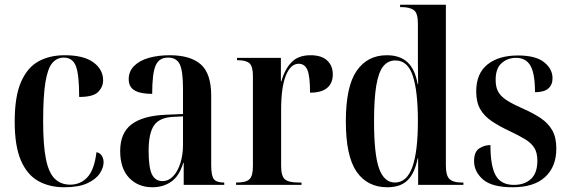

<svg xmlns="http://www.w3.org/2000/svg" viewBox="-20 -780 2399 810"><path d="M251 10Q189 10 142 -16Q95 -42 68.5 -102.5Q42 -163 42 -267Q42 -374 69 -435Q96 -496 143 -521.5Q190 -547 253 -547Q333 -547 374 -517Q415 -487 415 -441Q415 -414 394.5 -392.5Q374 -371 314 -371Q314 -466 300 -501.5Q286 -537 249 -537Q220 -537 200.5 -514Q181 -491 171.5 -432.5Q162 -374 162 -268Q162 -169 173.5 -110.5Q185 -52 210.5 -26.5Q236 -1 276 -1Q320 -1 349 -32.5Q378 -64 387 -138Q402 -135 409.5 -123Q417 -111 417 -95Q417 -73 401 -48.5Q385 -24 348.5 -7Q312 10 251 10Z M623 10Q563 10 525 -29.5Q487 -69 487 -143Q487 -219 535 -255.5Q583 -292 681 -296L752 -299V-407Q752 -480 738.5 -508.5Q725 -537 689 -537Q651 -537 636.5 -503.5Q622 -470 622 -384Q573 -384 548 -398.5Q523 -413 523 -446Q523 -479 546 -502Q569 -525 608.5 -536Q648 -547 696 -547Q783 -547 827 -508.5Q871 -470 871 -376V-83Q871 -39 882 -24.5Q893 -10 924 -10H926V0H755V-93H753Q737 -38 703 -14Q669 10 623 10ZM665 -16Q691 -16 710.5 -36.5Q730 -57 741 -92Q752 -127 752 -168V-289L710 -287Q652 -284 629.5 -250.5Q607 -217 607 -144Q607 -73 621 -44.5Q635 -16 665 -16Z M976 0V-10H981Q1017 -10 1032 -23.5Q1047 -37 1047 -79V-459Q1047 -500 1032.5 -513Q1018 -526 983 -526H980V-536H1165V-437H1167Q1181 -487 1209.5 -517Q1238 -547 1290 -547Q1336 -547 1360 -525Q1384 -503 1384 -466Q1384 -429 1360 -409Q1336 -389 1288 -389Q1288 -458 1277 -484.5Q1266 -511 1240 -511Q1206 -511 1186 -461.5Q1166 -412 1166 -317V-80Q1166 -37 1182 -23.5Q1198 -10 1238 -10H1252V0Z M1614 10Q1530 10 1484.5 -55.5Q1439 -121 1439 -268Q1439 -415 1484.5 -481Q1530 -547 1612 -547Q1667 -547 1699 -517.5Q1731 -488 1742 -425H1744Q1743 -475 1743 -511.5Q1743 -548 1743 -575V-681Q1743 -726 1725 -738Q1707 -750 1675 -750H1668V-760H1861V-83Q1861 -38 1877 -24Q1893 -10 1926 -10H1935V0H1744V-112H1742Q1730 -50 1700 -20Q1670 10 1614 10ZM1646 -10Q1696 -10 1719.5 -75Q1743 -140 1743 -269Q1743 -395 1721.5 -460Q1700 -525 1648 -525Q1617 -525 1597 -500.5Q1577 -476 1567.5 -419.5Q1558 -363 1558 -269Q1558 -127 1579.5 -68.5Q1601 -10 1646 -10Z M2143 10Q2055 10 2017.5 -23Q1980 -56 1980 -100Q1980 -140 2002 -154Q2024 -168 2049 -168Q2049 -79 2071.5 -39.5Q2094 0 2148 0Q2193 0 2220 -25Q2247 -50 2247 -102Q2247 -136 2234 -156.5Q2221 -177 2195.5 -192.5Q2170 -208 2132 -226Q2087 -247 2055 -268.5Q2023 -290 2006 -319.5Q1989 -349 1989 -394Q1989 -470 2036.5 -508Q2084 -546 2165 -546Q2240 -546 2275.5 -517.5Q2311 -489 2311 -450Q2311 -422 2293 -406.5Q2275 -391 2237 -391Q2237 -469 2218 -502.5Q2199 -536 2157 -536Q2122 -536 2096.5 -514Q2071 -492 2071 -443Q2071 -410 2083.5 -390Q2096 -370 2122.5 -354Q2149 -338 2190 -320Q2231 -302 2262 -281Q2293 -260 2310 -230Q2327 -200 2327 -153Q2327 -77 2280 -33.5Q2233 10 2143 10Z"/></svg>

Font: Noto Serif Display Condensed SemiBold
Style: Regular
Weight: 600
Width: 3
Designer: Monotype Design Team
Foundry: Monotype Imaging Inc.
Version: Version 2.009